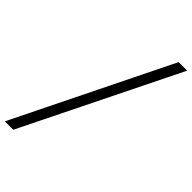

<svg xmlns="http://www.w3.org/2000/svg" viewBox="-373 -859 1114 1114"><g transform="rotate(45 184.0 -302.0)"><path d="M384 -780H454L-17 176H-86Z"/></g></svg>

Font: Nebula Sans Medium
Style: Regular
Weight: 500
Italic angle: -9°
Designer: Paul D. Hunt for Adobe (as Source Sans)
Foundry: Nebula Entertainment & Broadcasting LLC
Version: Version 1.010